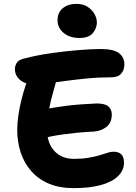

<svg xmlns="http://www.w3.org/2000/svg" viewBox="-20 -964 704 991"><path d="M361 7Q287 7 232.5 -16Q178 -39 141.5 -80.5Q105 -122 87 -176.5Q69 -231 69 -293Q69 -327 74.5 -366.5Q80 -406 90.5 -448.5Q101 -491 115 -532Q127 -571 153 -592.5Q179 -614 214 -614Q233 -614 246.5 -607Q260 -600 267 -587Q274 -574 272 -554Q266 -528 254 -487.5Q242 -447 232.5 -397Q223 -347 223 -292Q223 -249 239.5 -215.5Q256 -182 287 -163Q318 -144 361 -144Q403 -144 435.5 -149.5Q468 -155 492 -162Q516 -169 533.5 -175Q551 -181 565 -181Q593 -181 606.5 -167Q620 -153 620 -125Q620 -85 589.5 -55Q559 -25 501 -9Q443 7 361 7ZM193 -249Q170 -244 157 -253Q144 -262 139 -280.5Q134 -299 134 -320Q134 -348 152.5 -369Q171 -390 199 -397Q225 -403 255 -408Q285 -413 319.5 -417.5Q354 -422 393.5 -425Q433 -428 479 -430Q522 -430 539.5 -414.5Q557 -399 557 -373Q557 -332 530.5 -310Q504 -288 465 -285Q419 -283 380 -279Q341 -275 307.5 -270.5Q274 -266 246 -260.5Q218 -255 193 -249ZM162 -528Q111 -528 84 -551Q57 -574 57 -607Q57 -623 66 -639Q75 -655 105 -662Q170 -679 244 -689.5Q318 -700 385.5 -705.5Q453 -711 499 -711Q567 -711 594.5 -689.5Q622 -668 622 -631Q622 -603 605.5 -584Q589 -565 555 -565Q490 -565 429 -559Q368 -553 316 -546Q264 -539 224.5 -533.5Q185 -528 162 -528ZM390 -768Q339 -768 308 -794.5Q277 -821 277 -859Q277 -900 304.5 -922Q332 -944 375 -944Q409 -944 432 -929Q455 -914 467.5 -892Q480 -870 480 -848Q480 -819 459.5 -793.5Q439 -768 390 -768Z"/></svg>

Font: Shantell Sans
Style: Bold
Weight: 700
Designer: Stephen Nixon, Anya Danilova, Shantell Martin
Foundry: Arrow Type
Version: Version 1.011;[c5ecc13dd]